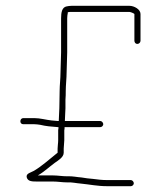

<svg xmlns="http://www.w3.org/2000/svg" viewBox="-20 -643 553 660"><path d="M60 -216H98C104 -216 111 -215 118 -214C139 -209 154 -208 179 -206H181C181 -203 181 -199 180 -196V-161C180 -151 178 -142 178 -132V-118C177 -117 176 -116 173 -114C149 -95 124 -72 97 -56C87 -50 68 -47 72 -33C76 -19 91 -19 108 -19H162C179 -19 194 -16 212 -16C227 -17 243 -13 257 -12C288 -9 315 -3 348 -3H430C435 -3 440 -8 440 -13C440 -18 435 -24 430 -24H348C330 -24 316 -26 300 -28C298 -28 283 -30 280 -30C274 -31 267 -32 260 -33C244 -34 229 -38 211 -37C194 -37 178 -40 162 -40H110C130 -51 149 -69 168 -83C179 -91 199 -102 199 -118V-132C199 -141 201 -152 201 -161V-195C202 -198 202 -202 202 -206H325C330 -206 335 -211 335 -216C335 -221 330 -227 325 -227H203C203 -240 205 -260 205 -271V-300C206 -311 206 -321 206 -330C206 -349 209 -375 209 -395C209 -417 211 -440 211 -463V-580C211 -587 212 -593 213 -598V-601C218 -602 222 -602 226 -602H425C428 -602 439 -598 442 -595V-503C442 -497 446 -492 452 -492C458 -492 463 -497 463 -503V-595C463 -611 441 -623 425 -623H226C220 -623 214 -622 209 -621C193 -618 190 -600 190 -580V-463C190 -440 188 -416 188 -394C188 -373 185 -350 185 -330C185 -311 184 -290 184 -271C184 -260 182 -239 182 -227H180C171 -228 164 -228 157 -229C138 -231 118 -237 98 -237H60C54 -237 50 -232 50 -226C50 -220 54 -216 60 -216Z"/></svg>

Font: Electronic
Style: Thn
Weight: 100
Version: Version 1.011